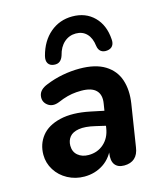

<svg xmlns="http://www.w3.org/2000/svg" viewBox="-114 -836 777 929"><g transform="rotate(-15 274.5 -371.0)"><path d="M28.4 -142.4Q28.4 -196 59.5 -235.4Q90.6 -274.8 152.9 -289.5Q215.3 -304.3 303.4 -286L383 -269.4L371.2 -197L307.3 -211.8Q257.9 -223.5 226.3 -218.3Q194.7 -213.1 180.2 -195.1Q165.7 -177 165.7 -151.5Q165.7 -120.7 186.7 -103Q207.7 -85.2 240.4 -85.2Q285.3 -85.2 316.8 -113.2Q348.2 -141.1 355.6 -188.6L374.4 -306.4Q381.7 -349.1 359.5 -372Q337.2 -395 285.3 -395Q259.9 -395 238.2 -391.4Q216.4 -387.8 192.4 -379.4Q183 -376.4 166.5 -369.2Q132.2 -355.8 108.8 -374.3Q85.5 -392.7 90.8 -422.4Q96.1 -452.1 135.8 -467.5Q176.7 -484.3 219.7 -492.4Q262.7 -500.4 304.1 -500.4Q383.8 -500.4 431.8 -470.7Q479.7 -441 496.7 -389.4Q513.7 -337.9 503.5 -271.9L470.6 -62Q465.7 -26.9 446 -9.2Q426.2 8.4 393.6 8.4Q361.9 8.4 347.2 -11.2Q332.6 -30.9 338.6 -69.4L347.6 -125.6L353.2 -101.5Q331.7 -45.2 289.5 -17.4Q247.2 10.4 194 10.4Q149.2 10.4 110.9 -10.1Q72.6 -30.6 50.5 -66Q28.4 -101.4 28.4 -142.4ZM159.7 -603.1Q178.1 -673.7 225.2 -713.6Q272.3 -753.5 336.3 -753.5Q402.8 -753.5 445.2 -711.3Q487.6 -669.1 492.2 -597.3Q494.1 -577.3 485.2 -564.9Q476.4 -552.6 457.4 -550.4Q438.7 -548.2 426.6 -557.1Q414.5 -566 411.6 -585.9Q406.8 -626.2 385.8 -647.7Q364.9 -669.3 331.5 -669.3Q298 -669.3 272.9 -647.2Q247.9 -625.2 237.9 -584.7Q232.2 -566.6 220.8 -557.5Q209.4 -548.4 190.7 -550.4Q170.9 -552.4 162.4 -566.2Q153.8 -580.1 159.7 -603.1Z"/></g></svg>

Font: SN Pro Thin
Style: Italic
Weight: 200
Italic angle: -9°
Designer: Tobias Whetton
Foundry: Supernotes
Version: Version 1.003;Glyphs 3.3 (3324)